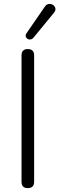

<svg xmlns="http://www.w3.org/2000/svg" viewBox="-20 -964 306 990"><path d="M123 6Q91 6 91 -27V-678Q91 -711 123 -711Q156 -711 156 -678V-27Q156 6 123 6ZM152 -769Q143 -759 131.5 -760.5Q120 -762 114.5 -771.5Q109 -781 117 -793L210 -928Q219 -942 231.5 -943.5Q244 -945 253.5 -938.5Q263 -932 265.5 -921Q268 -910 258 -898Z"/></svg>

Font: Chiron GoRound TC L
Style: Regular
Weight: 300
Designer: Ryoko NISHIZUKA 西塚涼子 (kana, bopomofo & ideographs); Paul D. Hunt (Latin, Greek & Cyrillic); Sandoll Communications 산돌커뮤니
Foundry: Adobe
Version: Version 1.000;hotconv 1.1.1;makeotfexe 2.6.0